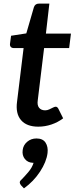

<svg xmlns="http://www.w3.org/2000/svg" viewBox="-20 -690 415 1058"><path d="M191 8Q127 8 96 -28Q65 -64 74 -130L110 -425H55Q46 -425 40 -431Q34 -437 35 -448L41 -493L125 -506L167 -651Q174 -670 194 -670H252L233 -505H371L361 -425H223L188 -137Q184 -110 195.5 -96Q207 -82 229 -82Q240 -82 251 -87Q262 -92 271.5 -97Q281 -102 287 -102Q295 -102 301 -92L328 -38Q299 -16 263.5 -4Q228 8 191 8ZM112 348 95 330Q92 326 90.5 322Q89 318 89 313Q91 305 101 297Q114 284 135.5 259Q157 234 165 207Q164 207 162.5 207Q161 207 160 207Q133 206 117 186Q101 166 105 137Q108 110 129.5 91.5Q151 73 181 73Q216 73 231 96Q246 119 242 153Q236 202 200.5 256Q165 310 112 348Z"/></svg>

Font: Aleo SemiBold
Style: Italic
Weight: 600
Italic angle: -7°
Designer: Alessio Laiso
Foundry: Alessio Laiso
Version: Version 2.001;gftools[0.9.29]